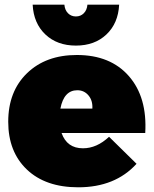

<svg xmlns="http://www.w3.org/2000/svg" viewBox="-20 -789 654 817"><path d="M119 -769H254Q256 -746 269.5 -732.5Q283 -719 303 -719Q323 -719 336.5 -732.5Q350 -746 352 -769H487Q483 -690 433 -642.5Q383 -595 303 -595Q223 -595 173 -642.5Q123 -690 119 -769ZM307 -555Q450 -555 528.5 -465Q607 -375 598 -223H242Q265 -158 333 -158Q392 -158 444 -207L561 -92Q470 8 313 8Q174 8 94.5 -67.5Q15 -143 15 -271Q15 -400 95 -477.5Q175 -555 307 -555ZM373 -327Q375 -361 356.5 -383Q338 -405 309 -405Q252 -405 237 -327Z"/></svg>

Font: MontserratBlack
Style: Regular
Weight: 900
Designer: Julieta Ulanovsky
Foundry: Julieta Ulanovsky
Version: Version 4.000